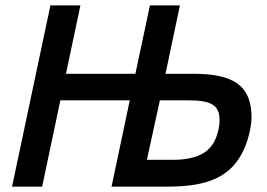

<svg xmlns="http://www.w3.org/2000/svg" viewBox="-20 -696 995 716"><path d="M597.2 -420.9H701.2Q757.3 -420.9 798.3 -412.1Q839.4 -403.3 866 -383.8Q892.6 -364.3 905.3 -333.5Q918 -302.7 918 -258.8Q918 -247.1 916 -232.2Q914.1 -217.3 910.4 -201.4Q906.7 -185.5 901.6 -169.7Q896.5 -153.8 890.1 -140.1Q873 -101.6 847.4 -74.7Q821.8 -47.9 786.6 -31.2Q751.5 -14.6 706.5 -7.3Q661.6 0 606 0H396L463.9 -321.8H205.1L137.2 0H24.9L168 -675.8H279.8L226.1 -420.9H484.9L539.1 -675.8H650.9ZM576.2 -321.8 527.8 -100.1H627Q686.5 -100.1 726.8 -118.7Q767.1 -137.2 785.2 -181.2Q791 -196.3 794.9 -213.1Q798.8 -230 798.8 -248Q798.8 -268.1 793 -282.2Q787.1 -296.4 773.7 -305.2Q760.3 -314 738.3 -317.9Q716.3 -321.8 684.1 -321.8Z"/></svg>

Font: Clear Sans Medium
Style: Italic
Weight: 500
Italic angle: -12°
Foundry: Intel Corporation
Version: Version 1.00